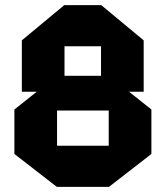

<svg xmlns="http://www.w3.org/2000/svg" viewBox="-20 -727 645 747"><path d="M231 -547V-707H373V-547ZM202 0V-160H403V0ZM65 -370V-570L230 -707H231V-370ZM373 -370V-707H374L539 -570V-370ZM202 -297V-432H403V-297ZM403 0V-432H404L569 -301V-128L404 0ZM201 0 36 -128V-301L201 -432H202V0Z"/></svg>

Font: Foldit
Style: Bold
Weight: 700
Version: Version 1.003